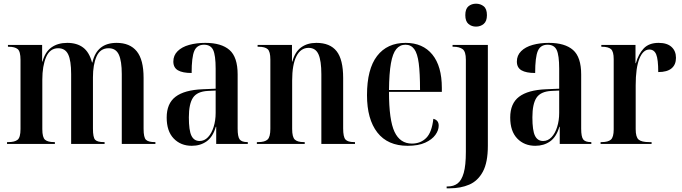

<svg xmlns="http://www.w3.org/2000/svg" viewBox="-20 -779 3691 1039"><path d="M18 0V-10H25Q59 -10 75 -22.5Q91 -35 91 -81V-455Q91 -501 75.5 -513.5Q60 -526 27 -526H23V-536H208V-446H210Q224 -498 258.5 -522.5Q293 -547 344 -547Q396 -547 429.5 -522Q463 -497 478 -441H480Q504 -547 611 -547Q683 -547 720 -501.5Q757 -456 757 -358V-82Q757 -35 770 -22.5Q783 -10 818 -10H821V0H639V-378Q639 -449 623 -483.5Q607 -518 568 -518Q522 -518 502.5 -473.5Q483 -429 483 -361V-83Q483 -35 495 -22.5Q507 -10 542 -10H546V0H365V-378Q365 -451 349 -484.5Q333 -518 295 -518Q250 -518 229.5 -470Q209 -422 209 -348V-80Q209 -35 224 -22.5Q239 -10 273 -10H277V0Z M1018 10Q958 10 920 -29.5Q882 -69 882 -143Q882 -219 930 -255.5Q978 -292 1076 -296L1147 -299V-407Q1147 -480 1133.5 -508.5Q1120 -537 1084 -537Q1046 -537 1031.5 -503.5Q1017 -470 1017 -384Q968 -384 943 -398.5Q918 -413 918 -446Q918 -479 941 -502Q964 -525 1003.5 -536Q1043 -547 1091 -547Q1178 -547 1222 -508.5Q1266 -470 1266 -376V-83Q1266 -39 1277 -24.5Q1288 -10 1319 -10H1321V0H1150V-93H1148Q1132 -38 1098 -14Q1064 10 1018 10ZM1060 -16Q1086 -16 1105.5 -36.5Q1125 -57 1136 -92Q1147 -127 1147 -168V-289L1105 -287Q1047 -284 1024.5 -250.5Q1002 -217 1002 -144Q1002 -73 1016 -44.5Q1030 -16 1060 -16Z M1370 0V-10H1377Q1413 -10 1428 -24Q1443 -38 1443 -82V-457Q1443 -500 1428.5 -513Q1414 -526 1379 -526H1374V-536H1560V-446H1562Q1576 -498 1609.5 -522.5Q1643 -547 1692 -547Q1766 -547 1801.5 -502Q1837 -457 1837 -357V-84Q1837 -38 1849.5 -24Q1862 -10 1897 -10H1901V0H1719V-377Q1719 -450 1703.5 -485Q1688 -520 1650 -520Q1607 -520 1584 -474.5Q1561 -429 1561 -343V-81Q1561 -37 1575.5 -23.5Q1590 -10 1624 -10H1629V0Z M2186 10Q2078 10 2022 -62Q1966 -134 1966 -264Q1966 -405 2020.5 -476Q2075 -547 2175 -547Q2268 -547 2319.5 -484Q2371 -421 2371 -303V-282H2085Q2085 -129 2115 -65.5Q2145 -2 2209 -2Q2256 -2 2286.5 -32.5Q2317 -63 2325 -136Q2354 -129 2354 -99Q2354 -74 2336 -49Q2318 -24 2281 -7Q2244 10 2186 10ZM2253 -292Q2253 -383 2246 -436.5Q2239 -490 2221.5 -513.5Q2204 -537 2174 -537Q2144 -537 2124.5 -513.5Q2105 -490 2095.5 -436.5Q2086 -383 2085 -292Z M2556 -635Q2532 -635 2515 -649.5Q2498 -664 2498 -697Q2498 -731 2515 -745Q2532 -759 2556 -759Q2580 -759 2597.5 -745Q2615 -731 2615 -697Q2615 -664 2597.5 -649.5Q2580 -635 2556 -635ZM2397 240V230H2403Q2435 230 2456.5 213.5Q2478 197 2489.5 156.5Q2501 116 2501 43V-456Q2501 -500 2483.5 -513Q2466 -526 2434 -526H2429V-536H2620V10Q2620 100 2593 150Q2566 200 2519.5 220Q2473 240 2414 240Z M2877 10Q2817 10 2779 -29.5Q2741 -69 2741 -143Q2741 -219 2789 -255.5Q2837 -292 2935 -296L3006 -299V-407Q3006 -480 2992.5 -508.5Q2979 -537 2943 -537Q2905 -537 2890.5 -503.5Q2876 -470 2876 -384Q2827 -384 2802 -398.5Q2777 -413 2777 -446Q2777 -479 2800 -502Q2823 -525 2862.5 -536Q2902 -547 2950 -547Q3037 -547 3081 -508.5Q3125 -470 3125 -376V-83Q3125 -39 3136 -24.5Q3147 -10 3178 -10H3180V0H3009V-93H3007Q2991 -38 2957 -14Q2923 10 2877 10ZM2919 -16Q2945 -16 2964.5 -36.5Q2984 -57 2995 -92Q3006 -127 3006 -168V-289L2964 -287Q2906 -284 2883.5 -250.5Q2861 -217 2861 -144Q2861 -73 2875 -44.5Q2889 -16 2919 -16Z M3230 0V-10H3235Q3271 -10 3286 -23.5Q3301 -37 3301 -79V-459Q3301 -500 3286.5 -513Q3272 -526 3237 -526H3234V-536H3419V-437H3421Q3435 -487 3463.5 -517Q3492 -547 3544 -547Q3590 -547 3614 -525Q3638 -503 3638 -466Q3638 -429 3614 -409Q3590 -389 3542 -389Q3542 -458 3531 -484.5Q3520 -511 3494 -511Q3460 -511 3440 -461.5Q3420 -412 3420 -317V-80Q3420 -37 3436 -23.5Q3452 -10 3492 -10H3506V0Z"/></svg>

Font: Noto Serif Display Condensed SemiBold
Style: Regular
Weight: 600
Width: 3
Designer: Monotype Design Team
Foundry: Monotype Imaging Inc.
Version: Version 2.009